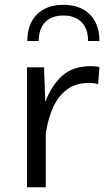

<svg xmlns="http://www.w3.org/2000/svg" viewBox="-20 -789 447 809"><path d="M95.2 -616.2Q95.2 -688 135.7 -728.3Q176.3 -768.6 247.1 -768.6Q317.9 -768.6 358.4 -728.3Q398.9 -688 398.9 -616.2H351.1Q351.1 -667.5 323.7 -695.6Q296.4 -723.6 247.1 -723.6Q197.8 -723.6 170.4 -695.6Q143.1 -667.5 143.1 -616.2ZM93.8 -505.4H165.5L170.9 -358.4Q193.8 -423.8 239.3 -467Q284.7 -510.3 363.3 -510.3Q372.6 -510.3 381.6 -509.3Q390.6 -508.3 398.9 -506.8L393.6 -434.1Q379.4 -439.5 355 -439.5Q299.3 -439.5 262.2 -411.9Q225.1 -384.3 203.9 -336.9Q182.6 -289.6 173.3 -230L172.9 -230.5V0H93.8Z"/></svg>

Font: Estedad-FD Regular
Style: FD-Regular
Weight: 400
Designer: Amin Abedi
Version: Version 7.3